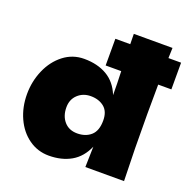

<svg xmlns="http://www.w3.org/2000/svg" viewBox="-137 -911 1041 1054"><g transform="rotate(20 383.0 -384.0)"><path d="M766 -562H689Q688 -505 688 -390Q688 -188 694 0H468L471 -120Q442 -53 387 -21.5Q332 10 257 10Q192 10 140 -27Q88 -64 59 -127.5Q30 -191 30 -267Q30 -342 59 -408.5Q88 -475 140.5 -515.5Q193 -556 260 -556Q338 -556 393.5 -523.5Q449 -491 476 -423Q476 -490 473 -562H382V-718H469Q468 -739 468 -778H694L692 -718H766ZM473 -273Q473 -326 442 -351Q411 -376 364 -376Q319 -376 288.5 -347.5Q258 -319 258 -273Q258 -222 286 -190Q314 -158 362 -158Q411 -158 442 -185.5Q473 -213 473 -273Z"/></g></svg>

Font: Dela Gothic One
Style: Regular
Weight: 400
Designer: aratakana
Foundry: aratakana
Version: Version 1.004